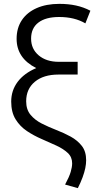

<svg xmlns="http://www.w3.org/2000/svg" viewBox="-20 -755 494 994"><path d="M383 219 317 200.5Q338.5 160.5 346 135Q353.5 109.5 353.5 90.5Q353.5 58 330.8 36.8Q308 15.5 272 -1.2Q236 -18 195.8 -35.2Q155.5 -52.5 119.5 -76.5Q83.5 -100.5 60.8 -137.2Q38 -174 38 -229Q38 -286.5 71.2 -331Q104.5 -375.5 167.5 -402.5Q66 -454 66 -554Q66 -610 93 -650.5Q120 -691 169.8 -713Q219.5 -735 287.5 -735Q334 -735 373.2 -726.5Q412.5 -718 448 -699.5L422 -634Q394 -650.5 360 -658.8Q326 -667 286.5 -667Q216.5 -667 178.8 -638.2Q141 -609.5 141 -555Q141 -501.5 180.5 -468.2Q220 -435 284 -435H382V-369H282.5Q205.5 -369 160.5 -331.8Q115.5 -294.5 115.5 -230.5Q115.5 -188 138 -160.8Q160.5 -133.5 196 -115.5Q231.5 -97.5 271 -82.2Q310.5 -67 345.8 -47.8Q381 -28.5 403.5 0.2Q426 29 426 74.5Q426 93.5 421.5 115.5Q417 137.5 407.5 163.2Q398 189 383 219Z"/></svg>

Font: Geologica Cursive ExtraLight
Style: Regular
Weight: 250
Designer: Sindre Bremnes, Frode Helland
Foundry: Monokrom Skriftforlag AS
Version: Version 1.010;gftools[0.9.28]